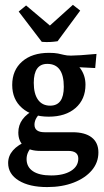

<svg xmlns="http://www.w3.org/2000/svg" viewBox="-20 -592 426 783"><path d="M178.7 -116.2Q110.4 -116.2 70.1 -151.4Q29.8 -186.5 29.8 -245.6Q29.8 -305.7 70.3 -341.1Q110.8 -376.5 179.7 -376.5Q217.8 -376.5 251.7 -359.6Q285.6 -342.8 307.1 -313.7Q328.6 -284.7 328.6 -246.6Q328.6 -187 288.1 -151.6Q247.6 -116.2 178.7 -116.2ZM184.6 -161.1Q240.2 -161.1 240.2 -237.8Q240.2 -331.5 172.9 -331.5Q117.7 -331.5 117.7 -254.4Q117.7 -209.5 135 -185.3Q152.3 -161.1 184.6 -161.1ZM368.2 -314.5 253.4 -320.3 179.7 -376.5Q202.6 -376.5 216.1 -373.8Q229.5 -371.1 241 -368.2Q252.4 -365.2 269.5 -365.2Q281.7 -365.2 309.6 -366.9Q337.4 -368.7 373.5 -372.1ZM172.4 170.9Q99.6 170.9 56.4 144.3Q13.2 117.7 13.2 72.8Q13.2 15.1 91.8 -17.6L120.1 -2Q88.4 23.4 88.4 56.6Q88.4 88.9 114.3 106.2Q140.1 123.5 188.5 123.5Q239.3 123.5 269.3 105Q299.3 86.4 299.3 54.7Q299.3 23.4 257.8 23.4H144Q101.1 23.4 77.9 3.9Q54.7 -15.6 54.7 -51.8Q54.7 -111.3 123.5 -146L156.7 -140.6Q120.6 -113.8 120.6 -83.5Q120.6 -52.7 162.1 -52.7H275.9Q326.7 -52.7 354 -31.5Q381.3 -10.3 381.3 29.8Q381.3 70.8 354.5 102.5Q327.6 134.3 280.5 152.6Q233.4 170.9 172.4 170.9ZM150.4 -421.4 56.2 -544.9 86.4 -569.8 218.8 -458ZM150.4 -421.4V-458L277.3 -572.3L307.1 -548.8L214.8 -423.8Q198.2 -421.4 184.1 -420.7Q169.9 -419.9 150.4 -421.4Z"/></svg>

Font: Markazi Text Medium
Style: Regular
Weight: 500
Designer: Borna Izadpanah (Arabic designer), Fiona Ross (Arabic design director) and Florian Runge (Latin designer)
Foundry: Borna Izadpanah and Florian Runge
Version: Version 1.001